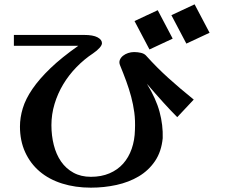

<svg xmlns="http://www.w3.org/2000/svg" viewBox="-20 -787 1040 885"><path d="M877 -767 946 -636 839 -586 770 -717ZM707 -740 776 -609 669 -559 600 -690ZM341 -576H44V-626H367Q409 -626 429.5 -615Q450 -604 450 -588Q450 -579 439 -566.5Q428 -554 409 -541Q368 -514 332.5 -477.5Q297 -441 271.5 -398.5Q246 -356 231.5 -308Q217 -260 217 -210Q217 -162 228 -118.5Q239 -75 261.5 -42.5Q284 -10 318.5 9Q353 28 399 28Q447 28 484.5 12Q522 -4 547.5 -32.5Q573 -61 587 -101Q601 -141 602 -188Q604 -232 599 -269Q594 -306 584.5 -341.5Q575 -377 562 -412.5Q549 -448 533 -487Q528 -500 532.5 -511Q537 -522 547 -530Q557 -538 570.5 -542.5Q584 -547 598 -547Q615 -547 629.5 -543.5Q644 -540 652 -532Q680 -501 705 -476Q730 -451 755.5 -428Q781 -405 809 -381Q837 -357 873 -328L797 -247Q767 -277 733 -314.5Q699 -352 657 -401Q699 -333 715.5 -271.5Q732 -210 730 -150Q724 -88 694.5 -44.5Q665 -1 619.5 26Q574 53 517 65.5Q460 78 399 78Q327 78 266.5 59Q206 40 163 3.5Q120 -33 96 -85.5Q72 -138 72 -204Q72 -245 85 -288Q98 -331 129.5 -377Q161 -423 212.5 -472.5Q264 -522 341 -576Z"/></svg>

Font: Cafe24 ClassicType
Style: Regular
Weight: 400
Designer: Cafe24 thkim, hmlim, mnelim & 4IR
Foundry: Cafe24
Version: Version 1.000